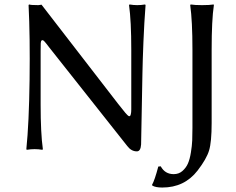

<svg xmlns="http://www.w3.org/2000/svg" viewBox="-20 -668 1058 860"><path d="M108 -645 110 -648Q118 -645 152 -645L166 -647L509 -203Q549 -151 556.5 -148Q564 -145 566 -157Q568 -164 568 -178V-445Q568 -574 558 -645L560 -648Q578 -645 595 -645Q612 -645 630 -648L632 -645Q626 -567 622.5 -481.5Q619 -396 618 -339.5Q617 -283 615 -179Q613 -75 612 -21Q610 10 593 10Q568 10 550 -14L201 -455Q186 -475 179 -482.5Q172 -490 167.5 -487.5Q163 -485 162.5 -475Q162 -465 162 -439V-200Q162 -71 172 0L170 3Q152 0 135 0Q118 0 100 3L98 0Q110 -116 112.5 -311Q115 -506 108 -645ZM842 -95V-445Q842 -574 832 -645L834 -648Q852 -645 885 -645Q919 -645 937 -648L938 -645Q928 -579 928 -445V-117Q928 -32 916.5 6Q905 44 865 96Q806 172 707 172Q676 172 662 163L661 160Q673 139 689 78L700 77Q719 112 758 112Q781 112 797 98Q813 84 821.5 65Q830 46 835 15.5Q840 -15 841 -39Q842 -63 842 -95Z"/></svg>

Font: Libertinus Sans
Style: Regular
Weight: 400
Designer: Philipp H. Poll
Foundry: Khaled Hosny
Version: Version 6.1